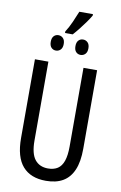

<svg xmlns="http://www.w3.org/2000/svg" viewBox="-111 -1109 744 1180"><g transform="rotate(10 261.0 -519.5)"><path d="M221 -915Q240 -944 257 -982.5Q274 -1021 285 -1049H370V-1040Q359 -1021 342 -997Q325 -973 306 -949Q287 -925 269 -905H221ZM184 -789Q167 -789 155.5 -801Q144 -813 144 -837Q144 -861 155.5 -873Q167 -885 184 -885Q201 -885 213 -873Q225 -861 225 -837Q225 -813 213 -801Q201 -789 184 -789ZM338 -789Q321 -789 309.5 -801Q298 -813 298 -837Q298 -861 309.5 -873Q321 -885 338 -885Q355 -885 367 -873Q379 -861 379 -837Q379 -813 367 -801Q355 -789 338 -789ZM455 -224Q455 -143 433 -91.5Q411 -40 368.5 -15Q326 10 262 10Q167 10 117 -47Q67 -104 67 -223V-714H151V-222Q151 -140 180 -103.5Q209 -67 262 -67Q298 -67 322 -82.5Q346 -98 358 -132.5Q370 -167 370 -223V-714H455Z"/></g></svg>

Font: Noto Sans ExtraCondensed
Style: Regular
Weight: 400
Width: 2
Designer: Monotype Design Team
Foundry: Monotype Imaging Inc.
Version: Version 2.013